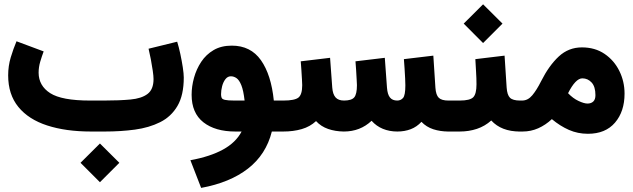

<svg xmlns="http://www.w3.org/2000/svg" viewBox="-20 -622 2992 908"><path d="M360.8 147.9 452.6 56.6 544.4 147.9 452.6 239.7ZM476.1 0H410.2Q291.5 0 203.4 -28.6Q115.2 -57.1 66.9 -116.2Q18.6 -175.3 18.6 -265.6Q18.6 -310.1 30.8 -350.6Q43 -391.1 58.1 -426.8L186.5 -378.9Q178.2 -356.9 170.4 -330.8Q162.6 -304.7 162.6 -277.8Q163.1 -216.3 217.5 -181.4Q272 -146.5 405.3 -146.5H472.7Q544.4 -146.5 596.9 -151.4Q649.4 -156.2 677.7 -177.7Q706.1 -199.2 706.1 -248Q706.1 -262.2 702.4 -287.6Q698.7 -313 693.4 -341.3Q688 -369.6 682.6 -391.6L817.9 -424.8Q825.7 -399.9 832.8 -366.9Q839.8 -334 844.5 -303.5Q849.1 -272.9 849.1 -255.4Q849.1 -171.9 819.3 -121.1Q789.6 -70.3 737.3 -44.2Q685.1 -18.1 617.9 -9Q550.8 0 476.1 0Z M1076.2 -406.2Q1165.5 -406.2 1214.1 -337.2Q1262.7 -268.1 1274.9 -146.5H1305.2V0H1265.6Q1238.3 108.9 1152.8 175.3Q1067.4 241.7 931.2 266.6L880.4 135.7Q973.6 118.7 1034.4 85.4Q1095.2 52.2 1122.6 0H1093.3Q997.6 0 941.9 -43.7Q886.2 -87.4 886.2 -173.8Q886.2 -213.4 897.5 -254.2Q908.7 -294.9 931.6 -329.6Q954.6 -364.3 990.5 -385.3Q1026.4 -406.2 1076.2 -406.2ZM1136.7 -146.5Q1131.3 -194.3 1121.3 -219Q1111.3 -243.7 1098.6 -252.4Q1085.9 -261.2 1071.8 -261.2Q1056.6 -261.2 1046.1 -247.6Q1035.6 -233.9 1030.5 -214.4Q1025.4 -194.8 1025.4 -176.3Q1025.4 -166.5 1028.1 -159.7Q1030.8 -152.8 1043.9 -149.7Q1057.1 -146.5 1088.4 -146.5Z M1858.4 -146.5Q1875.5 -146.5 1886.2 -158.9Q1897 -171.4 1897 -218.3Q1897 -229 1896 -251Q1895 -272.9 1893.3 -297.9Q1891.6 -322.8 1890.1 -342.3L2029.3 -358.9L2039.1 -207.5Q2041.5 -172.4 2055.2 -159.4Q2068.8 -146.5 2100.1 -146.5H2114.7V0H2101.1Q2062.5 0 2029.3 -10.7Q1996.1 -21.5 1973.1 -45.9Q1951.2 -22 1922.4 -11Q1893.6 0 1858.9 0Q1821.8 0 1790.8 -12.7Q1759.8 -25.4 1737.3 -50.8Q1683.6 0 1606 0Q1565.4 -0.5 1531.7 -12.2Q1498 -23.9 1474.6 -49.3Q1446.3 -22.9 1407 -11.5Q1367.7 0 1319.3 0H1285.6V-146.5H1320.3Q1373.5 -146.5 1391.4 -160.6Q1409.2 -174.8 1409.2 -219.2Q1409.2 -226.6 1408 -246.8Q1406.7 -267.1 1405.3 -291Q1403.8 -314.9 1402.3 -332L1541 -348.6L1551.3 -207.5Q1553.7 -176.3 1566.9 -161.4Q1580.1 -146.5 1606.9 -146.5Q1642.6 -146.5 1655.3 -161.6Q1668 -176.8 1668 -219.2Q1668 -225.6 1666.7 -246.3Q1665.5 -267.1 1664.1 -291.3Q1662.6 -315.4 1661.1 -332L1799.8 -348.6L1810.1 -207.5Q1812.5 -175.3 1824.2 -160.9Q1835.9 -146.5 1858.4 -146.5Z M2450.2 0H2438.5Q2351.1 0 2303.2 -52.2Q2273.4 -25.4 2235.6 -12.7Q2197.8 0 2154.3 0H2095.2V-146.5H2154.3Q2203.1 -146.5 2218.3 -162.4Q2233.4 -178.2 2233.4 -223.1Q2233.4 -251.5 2231.4 -282.5Q2229.5 -313.5 2228 -342.3L2366.2 -358.9L2376 -208Q2378.4 -172.9 2391.8 -159.7Q2405.3 -146.5 2439.5 -146.5H2450.2ZM2172.9 -510.3 2264.6 -601.6 2356.4 -510.3 2264.6 -418.5Z M2589.8 -58.6Q2560.1 -30.8 2525.4 -15.4Q2490.7 0 2451.7 0H2431.2V-146.5H2449.2Q2476.6 -146.5 2497.3 -171.4Q2518.1 -196.3 2538.6 -237.3Q2576.2 -312 2622.6 -355Q2668.9 -397.9 2731.9 -397.9Q2793.9 -397.9 2839.1 -367.2Q2884.3 -336.4 2908.9 -286.6Q2933.6 -236.8 2933.6 -179.2Q2933.6 -94.7 2888.4 -42Q2843.3 10.7 2760.3 10.7Q2712.4 10.7 2670.7 -7.6Q2628.9 -25.9 2589.8 -58.6ZM2666.5 -181.2Q2689.9 -156.7 2716.1 -144.5Q2742.2 -132.3 2758.3 -132.3Q2775.4 -132.3 2785.6 -141.8Q2795.9 -151.4 2795.9 -171.9Q2795.9 -212.4 2777.8 -231.9Q2759.8 -251.5 2733.9 -251.5Q2702.1 -251.5 2666.5 -181.2Z"/></svg>

Font: Vazir Black UI
Style: Black-UI
Weight: 900
Designer: Saber Rastikerdar
Foundry: Saber Rastikerdar
Version: Version 30.1.0